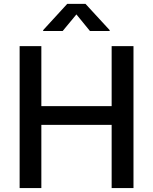

<svg xmlns="http://www.w3.org/2000/svg" viewBox="-20 -964 785 984"><path d="M80.6 0V-727.5H191.9V-419.9H552.2V-727.5H664.1V0H552.2V-324.2H191.9V0ZM301.3 -805.2H201.2V-809.6L324.7 -944.3H418L542 -809.6V-805.2H440.9L371.6 -890.1Z"/></svg>

Font: Inter Medium
Style: Regular
Weight: 500
Designer: Rasmus Andersson
Foundry: rsms
Version: Version 4.001;git-9221beed3